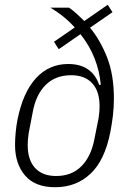

<svg xmlns="http://www.w3.org/2000/svg" viewBox="-20 -772 544 804"><path d="M357 -656Q400 -604 428.5 -531.5Q457 -459 457 -359Q457 -322 452.5 -285.5Q448 -249 442 -219Q419 -101 359 -44.5Q299 12 211 12Q127 12 85 -37Q43 -86 43 -165Q43 -188 45.5 -216Q48 -244 53 -270Q76 -385 130.5 -444.5Q185 -504 266 -504Q316 -504 348.5 -481.5Q381 -459 395 -417H402Q397 -474 376 -527.5Q355 -581 317 -629L226 -566L206 -597L293 -657Q250 -705 191 -740H269Q286 -728 301.5 -714Q317 -700 333 -684L431 -752L451 -721ZM215 -35Q280 -35 320.5 -75.5Q361 -116 375 -188L393 -278Q395 -291 396 -303.5Q397 -316 397 -327Q397 -390 366 -423.5Q335 -457 278 -457Q212 -457 171 -416Q130 -375 117 -302L100 -214Q98 -201 97 -188.5Q96 -176 96 -165Q96 -102 127 -68.5Q158 -35 215 -35Z"/></svg>

Font: IBM Plex Sans Condensed Light
Style: Italic
Weight: 300
Width: 3
Italic angle: -11°
Designer: Mike Abbink, Paul van der Laan, Pieter van Rosmalen
Foundry: Bold Monday
Version: Version 1.3